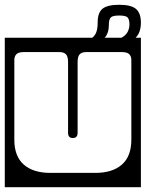

<svg xmlns="http://www.w3.org/2000/svg" viewBox="-40 -764 610 804"><path d="M550 -669Q550 -628 528 -606H550V20H-20V-606H346.5Q359.5 -616.5 364.2 -632Q369 -647.5 369 -670Q369 -711.5 389.8 -727.8Q410.5 -744 459 -744Q508.5 -744 529.2 -726.8Q550 -709.5 550 -669ZM416 -662Q416 -624 398 -606H468.5Q486.5 -615.5 494.2 -630Q502 -644.5 502 -662Q502 -682.5 494.5 -690.8Q487 -699 459 -699Q431.5 -699 423.8 -690.8Q416 -682.5 416 -662ZM61 -546Q37 -546 28.5 -536.8Q20 -527.5 20 -513V-179Q20 -109.5 59.5 -74.8Q99 -40 171 -40H359Q431 -40 470.5 -74.8Q510 -109.5 510 -179V-513Q510 -527.5 501.5 -536.8Q493 -546 469 -546H322Q302.5 -546 293.8 -536.8Q285 -527.5 285 -505V-208Q285 -186 265 -186Q245 -186 245 -208V-505Q245 -527.5 236 -536.8Q227 -546 208 -546Z"/></svg>

Font: Honk Rounded
Style: Regular
Weight: 400
Designer: Noopur Datye & Yesha Goshar
Foundry: Ek Type
Version: Version 1.000